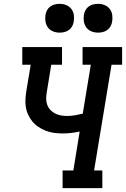

<svg xmlns="http://www.w3.org/2000/svg" viewBox="-20 -980 656 1000"><path d="M306 0V-92H362L395 -295Q373 -290 351 -287.5Q329 -285 306 -285Q283 -285 261 -288Q239 -291 218.5 -299Q198 -307 180 -319Q162 -331 148.5 -347.5Q135 -364 126 -384Q117 -404 114 -426Q111 -448 113 -471Q115 -494 119 -517L140 -643H96V-735H303V-643H247L224 -502Q221 -485 220.5 -468Q220 -451 225.5 -435.5Q231 -420 241.5 -408.5Q252 -397 266 -389.5Q280 -382 296.5 -379Q313 -376 329 -376Q350 -376 370 -379.5Q390 -383 411 -388L453 -643H410V-735H616V-643H561L470 -92H513V0ZM491 -810Q473 -810 456.5 -816.5Q440 -823 430 -836.5Q420 -850 417 -867.5Q414 -885 417 -903Q419 -916 425.5 -927.5Q432 -939 442.5 -946.5Q453 -954 465.5 -957Q478 -960 491 -960Q509 -960 525 -953.5Q541 -947 551.5 -933.5Q562 -920 564.5 -902.5Q567 -885 564 -867Q562 -854 555.5 -842.5Q549 -831 538.5 -823.5Q528 -816 515.5 -813Q503 -810 491 -810ZM291 -810Q273 -810 256.5 -816.5Q240 -823 230 -836.5Q220 -850 217 -867.5Q214 -885 217 -903Q219 -916 225.5 -927.5Q232 -939 242.5 -946.5Q253 -954 265.5 -957Q278 -960 291 -960Q309 -960 325 -953.5Q341 -947 351.5 -933.5Q362 -920 364.5 -902.5Q367 -885 364 -867Q362 -854 355.5 -842.5Q349 -831 338.5 -823.5Q328 -816 315.5 -813Q303 -810 291 -810Z"/></svg>

Font: Iosevka Etoile SmBdObl
Style: Regular
Weight: 600
Italic angle: -9°
Designer: Belleve Invis
Foundry: Belleve Invis
Version: Version 15.5.2; ttfautohint (v1.8.4)